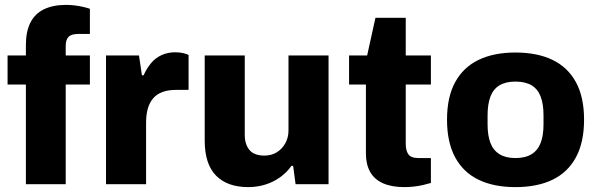

<svg xmlns="http://www.w3.org/2000/svg" viewBox="-20 -754 2448 786"><path d="M86 0V-408H11V-527H86V-570Q86 -625 104.5 -661.5Q123 -698 160 -716Q197 -734 251 -734Q266 -734 284 -732Q302 -730 319.5 -726Q337 -722 348 -718V-615H300Q272 -615 260.5 -603Q249 -591 249 -566V-527H348V-408H249V0Z M414 0V-527H549L561 -446H568Q580 -473 597.5 -494.5Q615 -516 640.5 -528Q666 -540 697 -540Q715 -540 730 -536.5Q745 -533 752 -529V-386H700Q669 -386 645.5 -377.5Q622 -369 607 -351.5Q592 -334 585 -309Q578 -284 578 -251V0Z M996 12Q911 12 864.5 -35Q818 -82 818 -179V-527H982V-202Q982 -181 987.5 -165Q993 -149 1003 -138Q1013 -127 1028.5 -122Q1044 -117 1062 -117Q1091 -117 1113 -130.5Q1135 -144 1148 -167.5Q1161 -191 1161 -219V-527H1325V0H1190L1180 -75H1173Q1155 -49 1127.5 -29Q1100 -9 1066.5 1.5Q1033 12 996 12Z M1635 12Q1584 12 1548.5 -3.5Q1513 -19 1495.5 -50Q1478 -81 1478 -125V-408H1409V-527H1483L1517 -681H1641V-527H1744V-408H1641V-165Q1641 -137 1652 -122Q1663 -107 1692 -107H1744V-5Q1731 -1 1711.5 3.5Q1692 8 1672 10Q1652 12 1635 12Z M2090 12Q2002 12 1939.5 -18Q1877 -48 1843.5 -109.5Q1810 -171 1810 -264Q1810 -357 1843.5 -418Q1877 -479 1939.5 -509Q2002 -539 2090 -539Q2179 -539 2241.5 -509Q2304 -479 2337.5 -418Q2371 -357 2371 -264Q2371 -171 2337.5 -109.5Q2304 -48 2241.5 -18Q2179 12 2090 12ZM2090 -107Q2131 -107 2156.5 -123Q2182 -139 2193.5 -169.5Q2205 -200 2205 -245V-282Q2205 -327 2193.5 -358Q2182 -389 2156.5 -404.5Q2131 -420 2090 -420Q2050 -420 2024.5 -404.5Q1999 -389 1987.5 -358Q1976 -327 1976 -282V-245Q1976 -200 1987.5 -169.5Q1999 -139 2024.5 -123Q2050 -107 2090 -107Z"/></svg>

Font: Archivo SemiBold ExtraBold
Style: Regular
Weight: 800
Version: Version 2.001